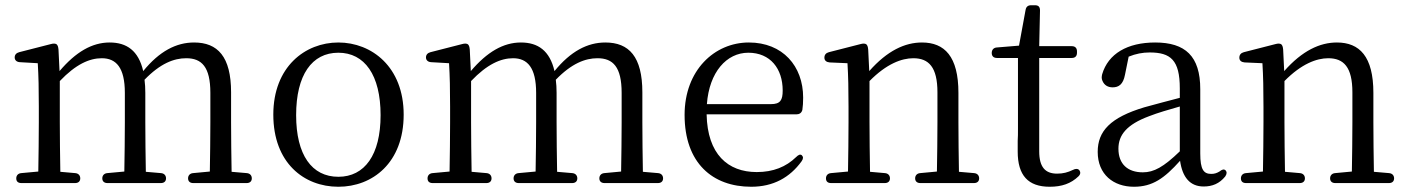

<svg xmlns="http://www.w3.org/2000/svg" viewBox="-20 -694 5369 732"><path d="M42 -14C42 -2 49 4 62 4H266C279 4 286 -3 286 -14C286 -25 279 -33 267 -34L210 -39C209 -95 208 -175 208 -228V-385C269 -449 321 -472 368 -472C423 -472 456 -436 456 -340V-228C456 -173 455 -95 454 -40L389 -34C377 -33 370 -25 370 -14C370 -3 377 4 390 4H593C606 4 613 -3 613 -14C613 -25 606 -33 594 -34L536 -39C535 -94 534 -173 534 -228V-340C534 -358 533 -375 531 -390C591 -452 643 -472 690 -472C749 -472 782 -439 782 -340V-228C782 -173 781 -95 780 -40L716 -34C704 -33 697 -25 697 -14C697 -3 704 4 717 4H920C933 4 940 -3 940 -14C940 -25 933 -33 921 -34L863 -39C862 -94 861 -173 861 -228V-342C861 -478 810 -532 720 -532C652 -532 588 -499 526 -423C508 -501 463 -532 398 -532C331 -532 269 -496 207 -423L203 -505C202 -516 200 -521 196 -525C192 -528 184 -529 174 -526L53 -495C42 -492 36 -485 36 -475C36 -465 43 -458 55 -457L124 -453C127 -404 128 -354 128 -288V-228C128 -175 127 -95 126 -40L61 -34C49 -33 42 -25 42 -14Z M1270 18C1400 18 1519 -73 1519 -257C1519 -439 1397 -532 1270 -532C1143 -532 1022 -439 1022 -257C1022 -73 1139 18 1270 18ZM1109 -255C1109 -408 1169 -493 1270 -493C1370 -493 1431 -408 1431 -255C1431 -103 1370 -20 1270 -20C1169 -20 1109 -103 1109 -255Z M1610 -14C1610 -2 1617 4 1630 4H1834C1847 4 1854 -3 1854 -14C1854 -25 1847 -33 1835 -34L1778 -39C1777 -95 1776 -175 1776 -228V-385C1837 -449 1889 -472 1936 -472C1991 -472 2024 -436 2024 -340V-228C2024 -173 2023 -95 2022 -40L1957 -34C1945 -33 1938 -25 1938 -14C1938 -3 1945 4 1958 4H2161C2174 4 2181 -3 2181 -14C2181 -25 2174 -33 2162 -34L2104 -39C2103 -94 2102 -173 2102 -228V-340C2102 -358 2101 -375 2099 -390C2159 -452 2211 -472 2258 -472C2317 -472 2350 -439 2350 -340V-228C2350 -173 2349 -95 2348 -40L2284 -34C2272 -33 2265 -25 2265 -14C2265 -3 2272 4 2285 4H2488C2501 4 2508 -3 2508 -14C2508 -25 2501 -33 2489 -34L2431 -39C2430 -94 2429 -173 2429 -228V-342C2429 -478 2378 -532 2288 -532C2220 -532 2156 -499 2094 -423C2076 -501 2031 -532 1966 -532C1899 -532 1837 -496 1775 -423L1771 -505C1770 -516 1768 -521 1764 -525C1760 -528 1752 -529 1742 -526L1621 -495C1610 -492 1604 -485 1604 -475C1604 -465 1611 -458 1623 -457L1692 -453C1695 -404 1696 -354 1696 -288V-228C1696 -175 1695 -95 1694 -40L1629 -34C1617 -33 1610 -25 1610 -14Z M2844 18C2928 18 2991 -17 3036 -79C3043 -89 3043 -96 3037 -102C3031 -107 3024 -104 3015 -95C2977 -58 2928 -38 2865 -38C2755 -38 2677 -106 2674 -258H3016C3027 -258 3036 -263 3039 -275C3041 -288 3042 -304 3042 -322C3042 -442 2964 -532 2835 -532C2704 -532 2590 -426 2590 -256C2590 -72 2697 18 2844 18ZM2675 -297C2684 -419 2750 -493 2833 -493C2917 -493 2964 -432 2964 -349C2964 -312 2955 -297 2919 -297Z M3129 -14C3129 -2 3136 4 3149 4H3353C3366 4 3373 -3 3373 -14C3373 -25 3366 -33 3354 -34L3297 -39C3296 -95 3295 -175 3295 -228V-385C3360 -451 3418 -472 3462 -472C3521 -472 3554 -438 3554 -342V-228C3554 -173 3553 -95 3552 -40L3488 -34C3476 -33 3469 -25 3469 -14C3469 -3 3476 4 3489 4H3693C3706 4 3713 -3 3713 -14C3713 -25 3706 -33 3694 -34L3636 -39C3635 -94 3634 -173 3634 -228V-340C3634 -479 3581 -532 3495 -532C3430 -532 3363 -501 3294 -423L3290 -505C3289 -516 3287 -521 3283 -525C3279 -528 3271 -529 3261 -526L3140 -495C3129 -492 3123 -485 3123 -474C3123 -463 3131 -457 3143 -456L3211 -453C3214 -404 3215 -354 3215 -287V-228C3215 -175 3214 -95 3213 -40L3148 -34C3136 -33 3129 -25 3129 -14Z M3982 18C4028 18 4063 6 4092 -22C4100 -30 4100 -38 4095 -45C4090 -51 4081 -52 4070 -46C4051 -37 4034 -32 4010 -32C3965 -32 3942 -57 3942 -117V-473H4066C4079 -473 4086 -480 4086 -493V-498C4086 -511 4079 -518 4066 -518H3942L3945 -654C3945 -668 3939 -674 3926 -674H3911C3899 -674 3892 -668 3890 -656L3865 -520L3780 -513C3768 -512 3761 -504 3761 -492C3761 -480 3768 -473 3781 -473H3861V-204C3861 -186 3861 -171 3860 -157V-116C3860 -25 3900 18 3982 18Z M4303 18C4374 18 4419 -14 4479 -81C4488 -18 4517 17 4569 17C4602 17 4629 6 4651 -21C4658 -31 4658 -39 4652 -45C4646 -50 4639 -48 4629 -40C4619 -34 4610 -31 4598 -31C4569 -31 4556 -47 4556 -109V-354C4556 -480 4499 -532 4384 -532C4278 -532 4205 -489 4182 -411C4180 -402 4179 -395 4183 -386C4190 -369 4204 -361 4222 -361C4245 -361 4262 -372 4269 -409L4283 -478C4310 -489 4336 -494 4363 -494C4443 -494 4478 -465 4478 -357V-321C4435 -310 4387 -297 4343 -285C4213 -246 4165 -194 4165 -115C4165 -29 4225 18 4303 18ZM4244 -127C4244 -179 4275 -219 4361 -251C4394 -264 4436 -276 4478 -288V-117C4416 -57 4379 -37 4337 -37C4280 -37 4244 -68 4244 -127Z M4711 -14C4711 -2 4718 4 4731 4H4935C4948 4 4955 -3 4955 -14C4955 -25 4948 -33 4936 -34L4879 -39C4878 -95 4877 -175 4877 -228V-385C4942 -451 5000 -472 5044 -472C5103 -472 5136 -438 5136 -342V-228C5136 -173 5135 -95 5134 -40L5070 -34C5058 -33 5051 -25 5051 -14C5051 -3 5058 4 5071 4H5275C5288 4 5295 -3 5295 -14C5295 -25 5288 -33 5276 -34L5218 -39C5217 -94 5216 -173 5216 -228V-340C5216 -479 5163 -532 5077 -532C5012 -532 4945 -501 4876 -423L4872 -505C4871 -516 4869 -521 4865 -525C4861 -528 4853 -529 4843 -526L4722 -495C4711 -492 4705 -485 4705 -474C4705 -463 4713 -457 4725 -456L4793 -453C4796 -404 4797 -354 4797 -287V-228C4797 -175 4796 -95 4795 -40L4730 -34C4718 -33 4711 -25 4711 -14Z"/></svg>

Font: 寒蝉锦书宋
Style: Regular
Weight: 400
Designer: 寒蝉锦书宋{Warren} 思源宋体{Ryoko NISHIZUKA 西塚涼子 (kana & ideographs); Frank Grießhammer (Latin, Greek & Cyrillic); Wenlong ZHANG 
Foundry: Adobe & ChillType
Version: Version 2.000;Glyphs 3.1.1 (3135)